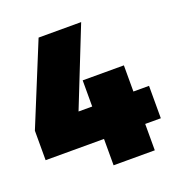

<svg xmlns="http://www.w3.org/2000/svg" viewBox="-137 -812 878 924"><g transform="rotate(-20 302.5 -350.5)"><path d="M580 -301V-135H500V0H289V-135H-10V-286L160 -701H378L219 -301H289V-435H500V-301Z"/></g></svg>

Font: TypoPRO Montserrat Alternates
Style: Regular
Weight: 900
Designer: Julieta Ulanovsky
Foundry: Julieta Ulanovsky
Version: Version 6.001